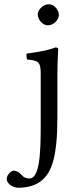

<svg xmlns="http://www.w3.org/2000/svg" viewBox="-20 -667 372 910"><path d="M173 -317V-76C173 56 169 179 119 179C108 179 95 175 88 168C78 158 66 142 44 142C33 142 12 162 12 180C12 209 48 223 67 223C88 223 140 220 177 189C224 151 252 79 252 -110V-321C252 -371 256 -435 256 -435C256 -439 251 -442 243 -442C215 -431 175 -422 106 -413C104 -407 106 -391 108 -385C162 -380 173 -374 173 -317ZM159 -599C159 -573 183 -547 207 -547C235 -547 259 -574 259 -595C259 -619 238 -647 211 -647C187 -647 159 -623 159 -599Z"/></svg>

Font: Libertinus Math
Style: Regular
Weight: 400
Designer: Philipp H. Poll, Khaled Hosny
Foundry: Caleb Maclennan
Version: Version 7.050;RELEASE